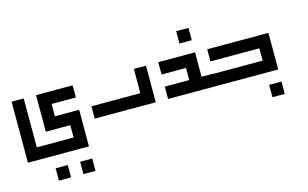

<svg xmlns="http://www.w3.org/2000/svg" viewBox="-74 -681 1522 948"><g transform="rotate(-15 687.0 -206.5)"><path d="M0 -362H62V-112H250V-175H125V-237V-300V-362H312V-300H188V-237H312V-175V-112V-50H0V-112ZM250 75V12H312V75ZM125 75V12H187V75Z M625 -362H687V-175H625H375V-238H625Z M875 -425V-488H938V-425ZM750 -363H938V-300V-238H1000V-175H938H750V-238H875V-300H750Z M1250 -50V-113H1313V-50ZM1000 -362H1313V-300V-237V-175H937H875V-237H937H1250V-300H1000Z"/></g></svg>

Font: Jawi Kufi
Style: Medium
Weight: 500
Version: Version 2.3